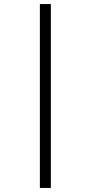

<svg xmlns="http://www.w3.org/2000/svg" viewBox="-20 -824 447 944"><path d="M230 100H176V-804H230Z"/></svg>

Font: Fira Sans Light
Style: Regular
Weight: 300
Designer: bBox Type GmbH & Carrois Corporate GbR & Edenspiekermann AG
Foundry: bBox Type GmbH & Carrois Corporate GbR & Edenspiekermann AG
Version: Version 4.301